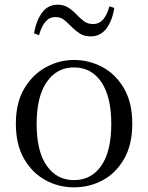

<svg xmlns="http://www.w3.org/2000/svg" viewBox="-20 -788 636 823"><path d="M297 15Q231 15 174.5 -16Q118 -47 83 -107.5Q48 -168 48 -258Q48 -348 84 -408.5Q120 -469 177 -500Q234 -531 297 -531Q362 -531 419 -500.5Q476 -470 511.5 -409Q547 -348 547 -258Q547 -168 512 -107Q477 -46 420.5 -15.5Q364 15 297 15ZM297 -16Q372 -16 414.5 -78Q457 -140 457 -257Q457 -373 414.5 -436Q372 -499 297 -499Q223 -499 180 -436Q137 -373 137 -257Q137 -140 180 -78Q223 -16 297 -16ZM126 -645Q135 -700 160.5 -734Q186 -768 227 -768Q253 -768 272.5 -755.5Q292 -743 307 -727Q324 -709 340 -697Q356 -685 379 -685Q405 -685 422 -704.5Q439 -724 449 -761L470 -754Q461 -698 435.5 -665Q410 -632 369 -632Q341 -632 322.5 -644Q304 -656 289 -671Q272 -688 256.5 -701.5Q241 -715 217 -715Q192 -715 175 -695Q158 -675 147 -637Z"/></svg>

Font: Noto Serif KR ExtraLight
Style: Regular
Weight: 400
Version: Version 2.002-H1;hotconv 1.1.0;makeotfexe 2.6.0